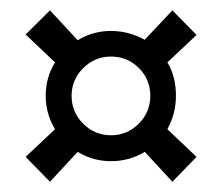

<svg xmlns="http://www.w3.org/2000/svg" viewBox="-20 -503 431 373"><path d="M119.1 -316.9Q119.1 -285.2 141.6 -262.7Q164.1 -240.2 195.8 -240.2Q227.1 -240.2 249.5 -262.7Q272 -285.2 272 -316.9Q272 -348.6 249.8 -370.8Q227.5 -393.1 195.8 -393.1Q164.1 -393.1 141.6 -370.6Q119.1 -348.1 119.1 -316.9ZM361.8 -198.2 314.9 -149.9 261.2 -208Q231.4 -189.9 195.8 -189.9Q160.2 -189.9 130.9 -208L77.1 -149.9L29.8 -198.2L86.9 -252Q68.8 -281.7 68.8 -316.9Q68.8 -352.5 86.9 -381.8L29.8 -436L77.1 -482.9L130.9 -424.8Q160.6 -442.9 195.8 -442.9Q229.5 -442.9 261.2 -425.8L314.9 -482.9L361.8 -435.1L305.2 -381.8Q321.8 -354.5 321.8 -316.9Q321.8 -282.7 305.2 -252Z"/></svg>

Font: Resagokr
Style: Bold
Weight: 600
Designer: gluk
Foundry: gluk
Version: Version 0.95